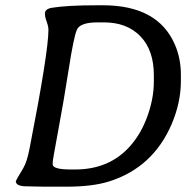

<svg xmlns="http://www.w3.org/2000/svg" viewBox="-20 -705 716 724"><path d="M560.1 -397V-421.4Q560.1 -515.6 509.5 -568.1Q459 -620.6 372.1 -620.6H347.7Q281.7 -620.6 269.8 -592.5Q257.8 -564.5 239.3 -445.1Q220.7 -325.7 199.7 -213.6Q178.7 -101.6 178.7 -92.3V-85.4Q178.7 -65.9 247.1 -65.9H263.2Q393.6 -65.9 471.7 -155.3Q513.2 -202.6 536.6 -268.8Q560.1 -335 560.1 -397ZM39.6 -22Q39.6 -23.9 67.9 -71.3Q81.5 -94.2 91.3 -144Q162.6 -508.3 162.6 -592.3Q162.6 -605.5 156 -623.3Q149.4 -641.1 149.4 -653.8Q149.4 -671.4 176.3 -675.8Q234.9 -685.1 344.2 -685.1H368.2Q575.7 -685.1 639.6 -536.6Q662.1 -484.4 662.1 -423.3V-399.4Q662.1 -318.4 627 -236.3Q556.6 -73.2 392.1 -21Q329.1 -1 230 -1H148.4L80.6 -2.4Q39.6 -2.4 39.6 -22Z"/></svg>

Font: Averia Libre
Style: Italic
Weight: 400
Italic angle: -7.90001°
Version: Version 1.002